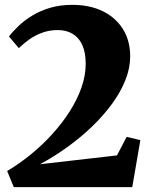

<svg xmlns="http://www.w3.org/2000/svg" viewBox="-20 -772 624 792"><path d="M9.5 -66.5Q60 -96.5 107.8 -135.5Q155.5 -174.5 196.2 -219.5Q237 -264.5 268 -313.2Q299 -362 316.2 -411.5Q333.5 -461 333.5 -509Q333.5 -555.5 319.5 -586.2Q305.5 -617 279.5 -632.5Q253.5 -648 218.5 -648Q183.5 -648 153.8 -637Q124 -626 100 -608.8Q76 -591.5 57.5 -573.5L17 -621.5Q33.5 -643 57.5 -665.8Q81.5 -688.5 114 -708.2Q146.5 -728 187.5 -740Q228.5 -752 278.5 -752Q350 -752 403.5 -726Q457 -700 487 -652.2Q517 -604.5 517 -539Q517 -491.5 497.5 -442.2Q478 -393 442.8 -344.5Q407.5 -296 360.5 -250.8Q313.5 -205.5 258.5 -165.8Q203.5 -126 145 -94.5L462.5 -131L502.5 -207.5L559 -194L525.5 0H37Z"/></svg>

Font: Merriweather 60pt Black
Style: Regular
Weight: 900
Version: Version 2.100